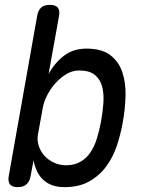

<svg xmlns="http://www.w3.org/2000/svg" viewBox="-20 -760 640 790"><path d="M53 10Q30 10 21 -1.5Q12 -13 16 -36L133 -695Q137 -718 149.5 -729Q162 -740 185 -740Q208 -740 217.5 -729Q227 -718 223 -695L180 -456Q205 -501 243 -530.5Q281 -560 336 -560Q399 -560 434 -533Q469 -506 483.5 -462.5Q498 -419 496.5 -364.5Q495 -310 485 -256Q477 -210 461.5 -162.5Q446 -115 418 -76.5Q390 -38 348 -14Q306 10 245 10Q216 10 194.5 2Q173 -6 157.5 -20.5Q142 -35 132.5 -55Q123 -75 118 -100L106 -36Q102 -13 89 -1.5Q76 10 53 10ZM252 -80Q285 -80 309.5 -93.5Q334 -107 351 -131.5Q368 -156 378.5 -189.5Q389 -223 396 -262Q403 -300 405.5 -337.5Q408 -375 400 -404.5Q392 -434 370 -452Q348 -470 305 -470Q278 -470 253 -455Q228 -440 207.5 -417Q187 -394 173.5 -367Q160 -340 156 -316L136 -206Q132 -182 139.5 -159.5Q147 -137 162.5 -119.5Q178 -102 201.5 -91Q225 -80 252 -80Z"/></svg>

Font: Maple Mono
Style: Italic
Weight: 400
Italic angle: -10°
Monospace: yes
Designer: subframe7536
Version: Version 7.300